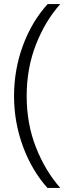

<svg xmlns="http://www.w3.org/2000/svg" viewBox="-20 -779 326 943"><path d="M276 144H213Q136 58 92.5 -60.5Q49 -179 49 -307Q49 -437 92.5 -555Q136 -673 214 -759H276Q202 -676 156.5 -560Q111 -444 111 -307Q111 -171 156.5 -55.5Q202 60 276 144Z"/></svg>

Font: SUSE Light
Style: Regular
Weight: 300
Designer: Rene Bieder
Foundry: SUSE
Version: Version 1.000